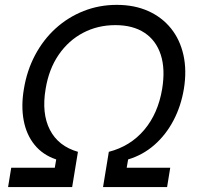

<svg xmlns="http://www.w3.org/2000/svg" viewBox="-20 -757 799 777"><path d="M12.7 0 25.4 -78.1H201.7L207.5 -111.8Q153.3 -129.9 120.1 -170.7Q86.9 -211.4 75.9 -269.5Q64.9 -327.6 76.7 -397Q88.9 -471.7 122.1 -534.2Q155.3 -596.7 205.3 -642.1Q255.4 -687.5 318.4 -712.4Q381.3 -737.3 452.6 -737.3Q523.9 -737.3 579.6 -712.4Q635.3 -687.5 671.9 -642.1Q708.5 -596.7 722.4 -534.2Q736.3 -471.7 724.1 -397Q712.4 -327.1 681.9 -269.3Q651.4 -211.4 605 -170.7Q558.6 -129.9 498.5 -111.8L492.7 -78.1H668.9L656.2 0H397L420.4 -142.6Q507.3 -165 563.5 -231.2Q619.6 -297.4 636.2 -397Q649.4 -477.5 630.6 -535.4Q611.8 -593.3 564.9 -624.3Q518.1 -655.3 446.8 -655.3Q375.5 -655.3 316.4 -624.3Q257.3 -593.3 217.5 -535.4Q177.7 -477.5 164.6 -397Q147.9 -297.9 181.9 -231.7Q215.8 -165.5 295.4 -142.6L272 0Z"/></svg>

Font: Inter 18pt
Style: Italic
Weight: 400
Italic angle: -9.3988°
Designer: Rasmus Andersson
Foundry: rsms
Version: Version 4.001;git-66647c0bb